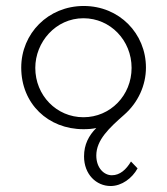

<svg xmlns="http://www.w3.org/2000/svg" viewBox="-20 -424 559 642"><path d="M354 162C328 162 302 138 302 96C302 44 345 4 395 -40C442 -81 468 -139 468 -198C468 -312 379 -404 260 -404C141 -404 51 -312 51 -198C51 -77 141 8 259 8C274 8 289 7 302 4C277 29 261 59 261 99C261 159 302 198 350 198C387 198 422 172 440 139L418 116C402 143 381 162 354 162ZM98 -197C98 -283 166 -363 259 -363C349 -363 420 -289 420 -197C420 -105 349 -32 259 -32C169 -32 98 -105 98 -197Z"/></svg>

Font: Sulaf Light
Style: Regular
Weight: 300
Designer: Bandar Raffah (Arabic) and Santiago Orozco (Latin)
Foundry: Caramella and Typemade
Version: Version 1.005;PS 001.005;hotconv 1.0.88;makeotf.lib2.5.64775